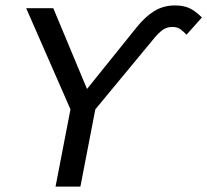

<svg xmlns="http://www.w3.org/2000/svg" viewBox="-20 -689 766 709"><path d="M626 -668.9Q656.2 -668.9 677.7 -659.7Q699.2 -650.4 725.6 -624.5L668.9 -561Q657.7 -572.3 646.5 -580.8Q635.3 -589.4 616.7 -589.4Q595.7 -589.4 580.8 -578.6Q565.9 -567.9 551.8 -550.8L332 -285.2L276.9 0H185.1L240.2 -285.2L76.7 -658.7H176.8L301.3 -360.4L484.4 -587.9Q515.6 -627 549.3 -647.9Q583 -668.9 626 -668.9Z"/></svg>

Font: Liberation Mono
Style: Italic
Weight: 400
Italic angle: -12°
Monospace: yes
Designer: Steve Matteson
Foundry: Ascender Corporation
Version: Version 2.1.5